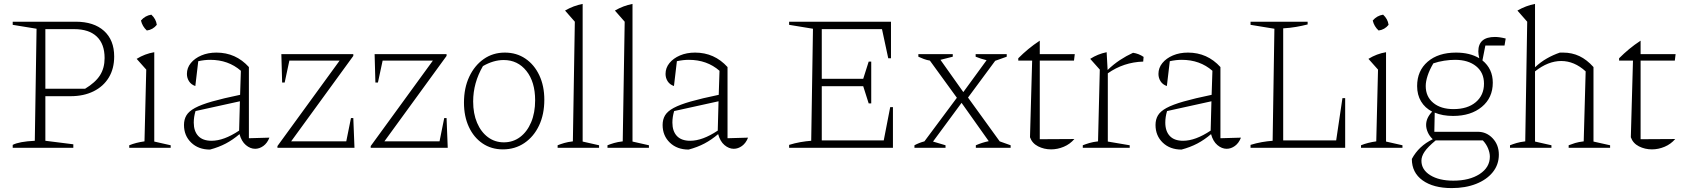

<svg xmlns="http://www.w3.org/2000/svg" viewBox="-20 -756 8606 982"><path d="M367 -645Q460 -645 512 -598Q564 -551 564 -467Q564 -405 536.5 -359.5Q509 -314 458.5 -289Q408 -264 341 -264H212V-36L355 -18V0H45V-15Q77 -32 158 -36L167 -609L45 -629V-645ZM359 -607H212V-302H415Q468 -334 491.5 -371Q515 -408 515 -459Q515 -531 475 -569Q435 -607 359 -607Z M641 0V-13Q658 -20 677.5 -25Q697 -30 719 -33L728 -400L679 -455Q721 -481 769 -489V-32L853 -13V0ZM754 -681Q778 -659 782 -629Q762 -604 731 -600Q708 -621 701 -651Q722 -676 754 -681Z M1054 9Q995 9 958 -26.5Q921 -62 921 -117Q921 -145 933.5 -166Q946 -187 977.5 -204Q1009 -221 1065 -237Q1121 -253 1208 -271L1212 -394Q1148 -450 1055 -450Q1026 -450 994 -443L979 -316Q958 -323 947 -340Q936 -357 936 -378Q936 -409 956 -433.5Q976 -458 1010 -472.5Q1044 -487 1087 -487Q1186 -487 1253 -413V-49L1358 -52Q1347 -24 1327 -9.5Q1307 5 1285 5Q1260 5 1237.5 -14Q1215 -33 1205 -70Q1171 -41 1135 -22Q1099 -3 1054 9ZM971 -129Q971 -85 994 -60.5Q1017 -36 1062 -36Q1125 -36 1203 -88L1207 -238L980 -188Q971 -158 971 -129Z M1399 0V-9L1717 -446H1460L1436 -334H1423L1419 -479H1787V-470L1469 -33H1751L1775 -152H1787L1793 0Z M1876 0V-9L2194 -446H1937L1913 -334H1900L1896 -479H2264V-470L1946 -33H2228L2252 -152H2264L2270 0Z M2552 8Q2493 8 2448 -22.5Q2403 -53 2378 -107Q2353 -161 2353 -231Q2353 -306 2380 -363.5Q2407 -421 2454 -454Q2501 -487 2562 -487Q2622 -487 2667.5 -456Q2713 -425 2738.5 -370.5Q2764 -316 2764 -246Q2764 -171 2737 -114Q2710 -57 2662 -24.5Q2614 8 2552 8ZM2557 -28Q2604 -28 2640 -55Q2676 -82 2696.5 -130.5Q2717 -179 2717 -243Q2717 -337 2672.5 -393Q2628 -449 2556 -449Q2504 -449 2450 -418Q2400 -332 2400 -237Q2400 -175 2420 -128Q2440 -81 2475.5 -54.5Q2511 -28 2557 -28Z M2832 0V-13Q2847 -19 2865.5 -24.5Q2884 -30 2910 -33L2920 -645L2870 -702Q2913 -727 2960 -736V-32L3044 -13V0Z M3087 0V-13Q3102 -19 3120.5 -24.5Q3139 -30 3165 -33L3175 -645L3125 -702Q3168 -727 3215 -736V-32L3299 -13V0Z M3502 9Q3443 9 3406 -26.5Q3369 -62 3369 -117Q3369 -145 3381.5 -166Q3394 -187 3425.5 -204Q3457 -221 3513 -237Q3569 -253 3656 -271L3660 -394Q3596 -450 3503 -450Q3474 -450 3442 -443L3427 -316Q3406 -323 3395 -340Q3384 -357 3384 -378Q3384 -409 3404 -433.5Q3424 -458 3458 -472.5Q3492 -487 3535 -487Q3634 -487 3701 -413V-49L3806 -52Q3795 -24 3775 -9.5Q3755 5 3733 5Q3708 5 3685.5 -14Q3663 -33 3653 -70Q3619 -41 3583 -22Q3547 -3 3502 9ZM3419 -129Q3419 -85 3442 -60.5Q3465 -36 3510 -36Q3573 -36 3651 -88L3655 -238L3428 -188Q3419 -158 3419 -129Z M4533 -208H4547V0H4016V-15Q4045 -24 4073.5 -29Q4102 -34 4129 -36L4138 -609L4016 -629V-645H4537V-458H4523L4491 -607H4183V-353H4395L4423 -441H4436V-227H4423L4395 -315H4183V-38H4500Z M4657 0V-13Q4681 -26 4708 -33L4874 -256L4736 -446Q4719 -449 4704.5 -454.5Q4690 -460 4677 -466V-479H4853V-466L4790 -450L4907 -285L5026 -448Q4997 -455 4970 -466V-479H5129V-466L5070 -445L4931 -257L5093 -33L5149 -13V0H4971V-13Q5003 -27 5037 -34L4898 -230L4752 -32L4816 -13V0Z M5298 -548V-479H5477L5473 -446H5298V-44L5475 -45Q5453 -19 5421 -5.5Q5389 8 5356 8Q5320 8 5289.5 -7.5Q5259 -23 5248 -54L5259 -446H5188V-458Q5213 -483 5239.5 -505Q5266 -527 5298 -548Z M5518 0V-13Q5533 -19 5551.5 -24.5Q5570 -30 5596 -33L5605 -400L5556 -455Q5595 -480 5640 -489L5645 -398Q5675 -427 5707.5 -448.5Q5740 -470 5775 -486Q5804 -482 5829 -465L5827 -441Q5727 -438 5646 -381V-32L5758 -13V0Z M6023 9Q5964 9 5927 -26.5Q5890 -62 5890 -117Q5890 -145 5902.5 -166Q5915 -187 5946.5 -204Q5978 -221 6034 -237Q6090 -253 6177 -271L6181 -394Q6117 -450 6024 -450Q5995 -450 5963 -443L5948 -316Q5927 -323 5916 -340Q5905 -357 5905 -378Q5905 -409 5925 -433.5Q5945 -458 5979 -472.5Q6013 -487 6056 -487Q6155 -487 6222 -413V-49L6327 -52Q6316 -24 6296 -9.5Q6276 5 6254 5Q6229 5 6206.5 -14Q6184 -33 6174 -70Q6140 -41 6104 -22Q6068 -3 6023 9ZM5940 -129Q5940 -85 5963 -60.5Q5986 -36 6031 -36Q6094 -36 6172 -88L6176 -238L5949 -188Q5940 -158 5940 -129Z M6846 -254H6860V0H6376V-15Q6405 -24 6433.5 -29Q6462 -34 6489 -36L6498 -609L6376 -629V-645H6668V-631Q6641 -624 6609.5 -618.5Q6578 -613 6543 -611V-38H6814Z M6941 0V-13Q6958 -20 6977.5 -25Q6997 -30 7019 -33L7028 -400L6979 -455Q7021 -481 7069 -489V-32L7153 -13V0ZM7054 -681Q7078 -659 7082 -629Q7062 -604 7031 -600Q7008 -621 7001 -651Q7022 -676 7054 -681Z M7412 -163Q7358 -163 7318 -180L7316 -82H7538Q7583 -82 7614.5 -48.5Q7646 -15 7646 35Q7646 86 7615 124.5Q7584 163 7529.5 184.5Q7475 206 7405 206Q7311 206 7256 166.5Q7201 127 7201 57Q7236 -9 7308 -44Q7291 -60 7282.5 -79.5Q7274 -99 7274 -117Q7274 -153 7305 -185Q7268 -204 7248 -237.5Q7228 -271 7228 -316Q7228 -394 7282 -440.5Q7336 -487 7427 -487Q7498 -487 7546 -458Q7541 -478 7541 -493Q7541 -567 7626 -567Q7649 -567 7681 -559L7675 -523H7577L7562 -447Q7615 -404 7615 -333Q7615 -256 7559 -209.5Q7503 -163 7412 -163ZM7414 -198Q7486 -198 7528 -233.5Q7570 -269 7570 -328Q7570 -385 7529.5 -417.5Q7489 -450 7422 -450Q7396 -450 7366.5 -445.5Q7337 -441 7311 -432Q7291 -398 7281.5 -368.5Q7272 -339 7272 -316Q7272 -262 7310.5 -230Q7349 -198 7414 -198ZM7250 66Q7250 112 7295 140Q7340 168 7413 168Q7496 168 7548 134Q7600 100 7600 45Q7600 26 7591 3.5Q7582 -19 7564 -38H7323Q7282 -4 7266 20Q7250 44 7250 66Z M7703 0V-13Q7718 -19 7736.5 -24.5Q7755 -30 7781 -33L7791 -645L7741 -702Q7784 -727 7831 -736V-412Q7860 -439 7891.5 -457Q7923 -475 7958 -487Q7966 -487 7975 -487Q8020 -487 8058 -469Q8096 -451 8130 -413V-32L8215 -13V0H8003V-13Q8018 -19 8036 -24.5Q8054 -30 8080 -33L8090 -391Q8032 -444 7965 -444Q7898 -444 7831 -391V-32L7915 -13V0Z M8371 -548V-479H8550L8546 -446H8371V-44L8548 -45Q8526 -19 8494 -5.5Q8462 8 8429 8Q8393 8 8362.5 -7.5Q8332 -23 8321 -54L8332 -446H8261V-458Q8286 -483 8312.5 -505Q8339 -527 8371 -548Z"/></svg>

Font: Piazzolla ExtraLight
Style: Regular
Weight: 200
Designer: Juan Pablo del Peral
Foundry: Huerta Tipografica
Version: Version 1.330